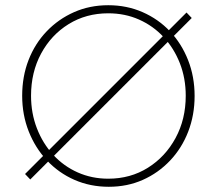

<svg xmlns="http://www.w3.org/2000/svg" viewBox="-20 -706 833 736"><path d="M695 -658 715 -637 96 -18 76 -39ZM397 10Q326 10 265.5 -16.5Q205 -43 160 -91Q115 -139 90 -202.5Q65 -266 65 -339Q65 -413 89.5 -476Q114 -539 159 -586Q204 -633 264 -659.5Q324 -686 395 -686Q466 -686 526.5 -659.5Q587 -633 631.5 -586Q676 -539 701 -475.5Q726 -412 726 -338Q726 -265 701.5 -201.5Q677 -138 632 -90.5Q587 -43 527.5 -16.5Q468 10 397 10ZM395 -21Q480 -21 547 -63Q614 -105 653 -177Q692 -249 692 -339Q692 -406 669.5 -463.5Q647 -521 607 -564Q567 -607 513 -631Q459 -655 395 -655Q310 -655 243 -613.5Q176 -572 137.5 -500.5Q99 -429 99 -339Q99 -272 121.5 -214Q144 -156 184 -112.5Q224 -69 278 -45Q332 -21 395 -21Z"/></svg>

Font: Outfit Thin Thin
Style: Regular
Weight: 250
Version: Version 1.100;gftools[0.9.27]